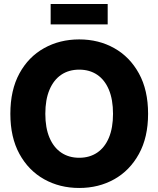

<svg xmlns="http://www.w3.org/2000/svg" viewBox="-20 -937 798 968"><path d="M379.4 10.7Q281.2 10.7 202.4 -33.4Q123.5 -77.6 77.9 -161.1Q32.2 -244.6 32.2 -363.3Q32.2 -482.9 77.9 -566.7Q123.5 -650.4 202.4 -694.3Q281.2 -738.3 379.4 -738.3Q477.5 -738.3 555.9 -694.3Q634.3 -650.4 680.4 -566.7Q726.6 -482.9 726.6 -363.3Q726.6 -244.6 680.4 -160.9Q634.3 -77.1 555.9 -33.2Q477.5 10.7 379.4 10.7ZM379.4 -141.6Q431.6 -141.6 470 -167.5Q508.3 -193.4 529.1 -242.9Q549.8 -292.5 549.8 -363.3Q549.8 -434.6 529.1 -484.4Q508.3 -534.2 470 -560.1Q431.6 -585.9 379.4 -585.9Q327.1 -585.9 288.8 -560.1Q250.5 -534.2 229.5 -484.4Q208.5 -434.6 208.5 -363.3Q208.5 -292.5 229.5 -242.9Q250.5 -193.4 288.8 -167.5Q327.1 -141.6 379.4 -141.6ZM522.9 -917V-814H235.4V-917Z"/></svg>

Font: Inter 24pt ExtraBold
Style: Regular
Weight: 800
Designer: Rasmus Andersson
Foundry: rsms
Version: Version 4.001;git-66647c0bb